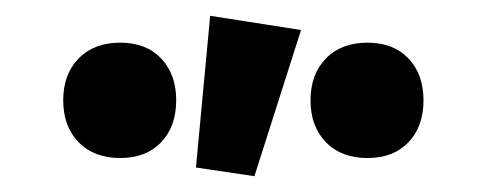

<svg xmlns="http://www.w3.org/2000/svg" viewBox="-20 -772 616 243"><path d="M302 -549 228 -560 246 -752 361 -734ZM184 -592Q165 -572 132 -572Q99 -572 79.5 -592Q60 -612 60 -645Q60 -678 79.5 -698Q99 -718 132 -718Q165 -718 184 -698Q203 -678 203 -645Q203 -612 184 -592ZM497 -592Q478 -572 445 -572Q412 -572 392.5 -592Q373 -612 373 -645Q373 -678 392.5 -698Q412 -718 445 -718Q478 -718 497 -698Q516 -678 516 -645Q516 -612 497 -592Z"/></svg>

Font: Cantarell
Style: Bold
Weight: 700
Designer: Dave Crossland, Nikolaus Waxweiler, Florian Fecher, Jacques Le Bailly, Eben Sorkin, Alexei Vanyashin, Alexios Zavras, Em
Version: Version 0.303